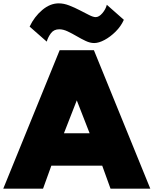

<svg xmlns="http://www.w3.org/2000/svg" viewBox="-40 -1124 916 1144"><path d="M-20.5 0H216.5L266 -137H569L618.5 0H855.5L519.5 -825H315.5ZM341 -330 417.5 -526 494 -330ZM521 -867.5Q548.5 -867.5 583 -886Q617.5 -904.5 649 -935.8Q680.5 -967 698 -1006L596.5 -1095.5Q590 -1069 570 -1045.5Q550 -1022 530 -1022Q515.5 -1022 490.8 -1034.5Q466 -1047 435.2 -1063Q404.5 -1079 372.2 -1091.5Q340 -1104 310 -1104Q258.5 -1104 211.5 -1064.2Q164.5 -1024.5 136.5 -965.5L238.5 -876Q246 -902.5 263.5 -926Q281 -949.5 313 -949.5Q336.5 -949.5 363 -937Q389.5 -924.5 416.8 -908.5Q444 -892.5 470.5 -880Q497 -867.5 521 -867.5Z"/></svg>

Font: Spartan Black
Style: Regular
Weight: 900
Designer: Matt Bailey, Mirko Velimirovic
Foundry: Matt Bailey
Version: Version 1.003; ttfautohint (v1.8.3)